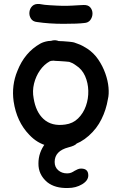

<svg xmlns="http://www.w3.org/2000/svg" viewBox="-20 -733 608 959"><path d="M337 -7Q383 -19 423.5 -55Q464 -91 487 -138Q510 -184 519 -238Q525 -262 522 -296Q519 -330 506 -366.5Q493 -403 471 -435.5Q449 -468 416 -490Q403 -498 392 -504Q381 -510 369 -514L350 -521Q342 -523 327 -524.5Q312 -526 296.5 -527Q281 -528 273 -528Q258 -534 243 -531Q240 -530 235 -529Q222 -528 221 -528Q197 -524 181 -515Q103 -471 67 -379Q37 -307 48 -227Q63 -125 126 -60Q205 25 337 -7ZM306 -111Q238 -101 197 -139Q159 -174 148 -242Q141 -279 150 -315.5Q159 -352 179.5 -381.5Q200 -411 229 -427L236 -429Q237 -429 248 -430Q252 -429 255 -429Q261 -429 276 -428Q291 -427 305.5 -426Q320 -425 326 -424Q335 -421 342 -417.5Q349 -414 360 -406Q390 -387 405 -353Q420 -319 421 -279.5Q422 -240 409 -203.5Q396 -167 370 -141.5Q344 -116 306 -111ZM320 206Q359 206 390 187.5Q421 169 421 143Q421 109 385 109Q376 109 368 112.5Q360 116 353 120Q344 126 335.5 129.5Q327 133 315 133Q289 133 271 117.5Q253 102 253 76Q253 21 322 3Q354 -5 363 -16Q372 -27 370 -43Q367 -62 352 -72Q337 -82 315 -79Q288 -75 257.5 -57.5Q227 -40 206 -16Q172 29 172 83Q171 139 216 177Q255 208 320 206ZM400 -618Q421 -619 431.5 -633.5Q442 -648 442 -665.5Q442 -683 431 -696Q420 -709 397 -708Q392 -708 375.5 -707Q359 -706 341.5 -705Q324 -704 316 -704H290Q281 -704 263 -705Q245 -706 227.5 -707Q210 -708 203 -709L177 -713Q154 -715 141.5 -703Q129 -691 127 -673Q125 -655 134.5 -640Q144 -625 165 -623Q225 -614 297 -614Q369 -614 400 -618Z"/></svg>

Font: Balsamiq Sans
Style: Regular
Weight: 400
Designer: Michael Angeles
Foundry: Balsamiq SRL
Version: Version 1.020; ttfautohint (v1.8.4.7-5d5b);gftools[0.9.26]